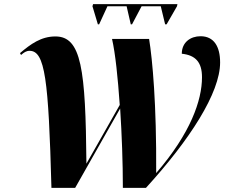

<svg xmlns="http://www.w3.org/2000/svg" viewBox="-20 -901 1091 922"><path d="M450 -784H456L496 -871H588L608 -784H614L660 -871H752L773 -784H780L830 -871L832 -881H427L424 -871ZM227 1H341L557 -380C565 -256 570 -120 570 1H681C891 -229 1037 -455 1037 -601C1037 -678 1007 -727 943 -727C895 -727 853 -698 853 -643C920 -636 950 -601 950 -530C950 -419 895 -261 730 -70C732 -402 712 -615 696 -714H518C534 -644 546 -528 555 -397L395 -115C391 -570 371 -726 246 -726C177 -726 127 -689 76 -646L81 -637C95 -649 106 -657 122 -657C196 -657 213 -521 227 1Z"/></svg>

Font: Noto Serif Display ExtraBold
Style: Italic
Weight: 800
Italic angle: -12°
Designer: Monotype Design Team
Foundry: Monotype Imaging Inc.
Version: Version 2.009